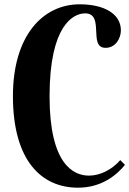

<svg xmlns="http://www.w3.org/2000/svg" viewBox="-20 -750 600 891"><path d="M375 -688C468 -688 387 -528 470 -528C517 -528 541 -573 541 -609C541 -686 463 -730 350 -730C179 -730 40 -585 40 -304C40 -5 172 121 342 121C451 121 521 63 560 15L538 -7C499 38 444 65 393 65C321 65 210 13 210 -303C210 -636 322 -688 375 -688Z"/></svg>

Font: Berkshire Swash
Style: Regular
Weight: 700
Designer: Astigmatic (AOETI)
Foundry: Astigmatic (AOETI)
Version: Version 1.000